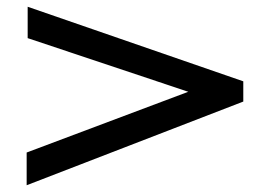

<svg xmlns="http://www.w3.org/2000/svg" viewBox="-20 -592 790 569"><path d="M59 -43V-140L538 -320L62 -479V-572L701 -351V-291Z"/></svg>

Font: Inconsolata ExtraExpanded SemiBold
Style: Regular
Weight: 600
Width: 8
Monospace: yes
Designer: Raph Levien, Cyreal, Brenton Simpson
Foundry: Raph Levien, Cyreal, Google
Version: Version 3.001; ttfautohint (v1.8.2.53-6de2)